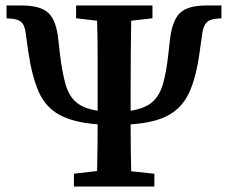

<svg xmlns="http://www.w3.org/2000/svg" viewBox="-20 -684 837 704"><path d="M251 0V-47L336 -57Q337 -99 337.5 -142Q338 -185 338 -228Q248 -235 197 -263.5Q146 -292 121.5 -348.5Q97 -405 84 -493L74 -564Q71 -588 61 -600Q51 -612 28 -615L4 -617V-664H58Q129 -664 158 -636Q187 -608 194 -537L200 -484Q208 -419 220 -376Q232 -333 259 -309.5Q286 -286 338 -278Q338 -286 338 -294Q338 -302 338 -310V-353Q338 -416 338 -480Q338 -544 336 -608L259 -617V-664H539V-617L461 -608Q460 -545 459.5 -481.5Q459 -418 459 -353V-310Q459 -302 459 -294Q459 -286 459 -278Q511 -286 538 -309.5Q565 -333 577.5 -376Q590 -419 597 -484L603 -537Q611 -608 639.5 -636Q668 -664 739 -664H792V-617L769 -615Q746 -612 736 -600Q726 -588 722 -564L712 -493Q700 -404 675 -347.5Q650 -291 599.5 -262.5Q549 -234 459 -228Q459 -185 459.5 -142Q460 -99 461 -56L546 -47V0Z"/></svg>

Font: Source Serif 4 Semibold
Style: Regular
Weight: 600
Designer: Frank Grießhammer
Foundry: Adobe
Version: Version 4.005;hotconv 1.1.0;makeotfexe 2.6.0